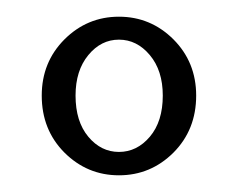

<svg xmlns="http://www.w3.org/2000/svg" viewBox="-20 -780 285 230"><path d="M122.5 -570Q84.5 -570 57.2 -597.2Q30 -624.5 30 -665.5Q30 -705.5 57.2 -732.8Q84.5 -760 122.5 -760Q160.5 -760 187.8 -732.8Q215 -705.5 215 -665.5Q215 -624.5 187.8 -597.2Q160.5 -570 122.5 -570ZM122.5 -598Q144 -598 159.5 -616.2Q175 -634.5 175 -665.5Q175 -695.5 159.5 -714Q144 -732.5 122.5 -732.5Q101 -732.5 85.8 -714Q70.5 -695.5 70.5 -665.5Q70.5 -634.5 85.8 -616.2Q101 -598 122.5 -598Z"/></svg>

Font: Imbue 10pt Light
Style: Regular
Weight: 300
Designer: Tyler Finck
Foundry: Etcetera Type Company
Version: Version 1.102; ttfautohint (v1.8.3)